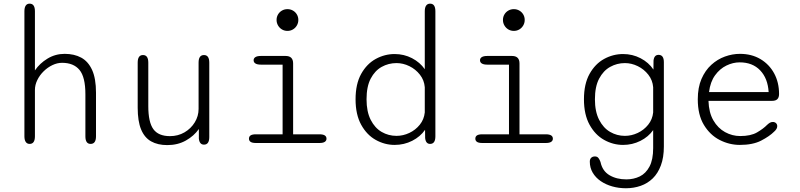

<svg xmlns="http://www.w3.org/2000/svg" viewBox="-20 -782 4373 1050"><path d="M475.5 5Q447 5 447 -36.5V-266.5Q447 -360.5 414.8 -399.5Q382.5 -438.5 319.5 -438.5Q293 -438.5 266.8 -426Q240.5 -413.5 218.8 -392.2Q197 -371 184 -344.2Q171 -317.5 171 -290V-36.5Q171 5 142 5Q128 5 120.8 -5.8Q113.5 -16.5 113.5 -36.5V-720.5Q113.5 -741 120.8 -751.5Q128 -762 142 -762Q171 -762 171 -720.5V-397Q197 -435.5 239.8 -461.5Q282.5 -487.5 333.5 -487.5Q386 -487.5 424.2 -466.8Q462.5 -446 483.8 -399.2Q505 -352.5 505 -275V-36.5Q505 5 475.5 5Z M762 -481Q791 -481 791 -439.5V-201.5Q791 -113.5 818.8 -75.5Q846.5 -37.5 909.5 -37.5Q953.5 -37.5 989 -58.2Q1024.5 -79 1045.2 -113Q1066 -147 1066 -186V-439.5Q1066 -481 1095.5 -481Q1124.5 -481 1124.5 -439.5V-32.5Q1124.5 9 1095.5 9Q1071 9 1067.5 -24V-76.5Q1041 -38.5 996.5 -13.5Q952 11.5 895 11.5Q842.5 11.5 806.2 -9Q770 -29.5 751.5 -74.5Q733 -119.5 733 -193V-439.5Q733 -481 762 -481Z M1379.5 -47.5H1525.5V-428.5H1407Q1387 -428.5 1377 -434.8Q1367 -441 1367 -452.5Q1367 -463.5 1377 -469.8Q1387 -476 1407 -476H1542Q1583 -476 1583 -435V-47.5H1727Q1746.5 -47.5 1756 -41.5Q1765.5 -35.5 1765.5 -23.5Q1765.5 -12.5 1756 -6.2Q1746.5 0 1727 0H1379.5Q1359.5 0 1350.5 -6.2Q1341.5 -12.5 1341.5 -23.5Q1341.5 -35.5 1350.5 -41.5Q1359.5 -47.5 1379.5 -47.5ZM1492.5 -673Q1492.5 -689.5 1500.5 -703Q1508.5 -716.5 1522 -724.2Q1535.5 -732 1552 -732Q1568.5 -732 1582 -724.2Q1595.5 -716.5 1603.5 -703Q1611.5 -689.5 1611.5 -673Q1611.5 -656.5 1603.5 -642.8Q1595.5 -629 1582 -621Q1568.5 -613 1552 -613Q1535.5 -613 1522 -621Q1508.5 -629 1500.5 -642.8Q1492.5 -656.5 1492.5 -673Z M2332 5Q2308.5 5 2305 -27L2304.5 -72Q2278.5 -34.5 2234.2 -12Q2190 10.5 2138 10.5Q2084 10.5 2035 -16.8Q1986 -44 1955.2 -99.8Q1924.5 -155.5 1924.5 -239Q1924.5 -323 1955.2 -378Q1986 -433 2035 -459.8Q2084 -486.5 2138 -486.5Q2189.5 -486.5 2233.2 -463.8Q2277 -441 2303 -403.5V-720.5Q2303 -741 2310.5 -751.5Q2318 -762 2332 -762Q2361 -762 2361 -720.5V-36.5Q2361 5 2332 5ZM2303 -167V-305Q2300 -343.5 2276.5 -373.5Q2253 -403.5 2218.8 -420.2Q2184.5 -437 2148.5 -437Q2104.5 -437 2067.2 -416.2Q2030 -395.5 2007.2 -352Q1984.5 -308.5 1984.5 -239Q1984.5 -171.5 2007.2 -126.8Q2030 -82 2067.2 -60.5Q2104.5 -39 2148.5 -39Q2184.5 -39 2218.5 -55Q2252.5 -71 2275.8 -100Q2299 -129 2303 -167Z M2617.5 -47.5H2763.5V-428.5H2645Q2625 -428.5 2615 -434.8Q2605 -441 2605 -452.5Q2605 -463.5 2615 -469.8Q2625 -476 2645 -476H2780Q2821 -476 2821 -435V-47.5H2965Q2984.5 -47.5 2994 -41.5Q3003.5 -35.5 3003.5 -23.5Q3003.5 -12.5 2994 -6.2Q2984.5 0 2965 0H2617.5Q2597.5 0 2588.5 -6.2Q2579.5 -12.5 2579.5 -23.5Q2579.5 -35.5 2588.5 -41.5Q2597.5 -47.5 2617.5 -47.5ZM2730.5 -673Q2730.5 -689.5 2738.5 -703Q2746.5 -716.5 2760 -724.2Q2773.5 -732 2790 -732Q2806.5 -732 2820 -724.2Q2833.5 -716.5 2841.5 -703Q2849.5 -689.5 2849.5 -673Q2849.5 -656.5 2841.5 -642.8Q2833.5 -629 2820 -621Q2806.5 -613 2790 -613Q2773.5 -613 2760 -621Q2746.5 -629 2738.5 -642.8Q2730.5 -656.5 2730.5 -673Z M3403 247.5Q3364 247.5 3328.5 237.5Q3293 227.5 3265.2 208.5Q3237.5 189.5 3221.5 162.5Q3205.5 135.5 3205.5 102Q3205.5 88 3213.2 80.8Q3221 73.5 3233.5 73.5Q3246.5 73.5 3253.2 82.8Q3260 92 3264 104Q3274.5 153.5 3313.2 176.2Q3352 199 3405 199Q3445.5 199 3478.8 182.8Q3512 166.5 3532 128.8Q3552 91 3552 28V-70.5Q3526 -33.5 3482 -11.5Q3438 10.5 3387.5 10.5Q3333 10.5 3284 -16.8Q3235 -44 3204.2 -99.8Q3173.5 -155.5 3173.5 -239Q3173.5 -323 3204.2 -378Q3235 -433 3284 -459.8Q3333 -486.5 3387.5 -486.5Q3439 -486.5 3483.2 -463.5Q3527.5 -440.5 3553.5 -401.5L3554 -451Q3557.5 -482 3581.5 -482Q3610.5 -482 3610.5 -442V19Q3610.5 79 3594.2 122.5Q3578 166 3549.8 193.5Q3521.5 221 3483.8 234.2Q3446 247.5 3403 247.5ZM3397.5 -39Q3433.5 -39 3467.5 -55Q3501.5 -71 3524.8 -100Q3548 -129 3552 -167V-305Q3549 -343.5 3525.5 -373.5Q3502 -403.5 3467.8 -420.2Q3433.5 -437 3397.5 -437Q3354 -437 3316.8 -416.2Q3279.5 -395.5 3256.5 -352Q3233.5 -308.5 3233.5 -239Q3233.5 -171.5 3256.5 -126.8Q3279.5 -82 3316.8 -60.5Q3354 -39 3397.5 -39Z M4026 10.5Q3968.5 10.5 3915.8 -16.5Q3863 -43.5 3829.5 -98.8Q3796 -154 3796 -239Q3796 -303.5 3816.2 -350.2Q3836.5 -397 3870 -427.5Q3903.5 -458 3944.5 -472.8Q3985.5 -487.5 4026.5 -487.5Q4090.5 -487.5 4138.8 -458.8Q4187 -430 4213.8 -380.5Q4240.5 -331 4240.5 -268Q4240.5 -249 4231.2 -239.8Q4222 -230.5 4203 -230.5H3854.5Q3856.5 -166.5 3881.2 -123.8Q3906 -81 3945.2 -59.5Q3984.5 -38 4028 -38Q4086 -38 4120.2 -58Q4154.5 -78 4175 -99Q4183 -106.5 4190.2 -110.8Q4197.5 -115 4206.5 -115Q4216.5 -115 4223.5 -108.8Q4230.5 -102.5 4230.5 -92Q4230.5 -84 4226.2 -76.8Q4222 -69.5 4213.5 -62Q4188 -36.5 4142.5 -13Q4097 10.5 4026 10.5ZM3857.5 -278.5H4183.5Q4179 -353.5 4137.2 -397.2Q4095.5 -441 4025 -441Q3988.5 -441 3952.5 -423.5Q3916.5 -406 3890.5 -370.2Q3864.5 -334.5 3857.5 -278.5Z"/></svg>

Font: Sono Monospace Light
Style: Regular
Weight: 300
Version: Version 2.112